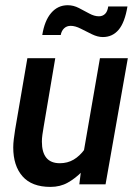

<svg xmlns="http://www.w3.org/2000/svg" viewBox="-20 -724 542 754"><path d="M178 10Q105 10 68.5 -31.5Q32 -73 32 -145Q32 -160 34.2 -177.8Q36.5 -195.5 39.5 -215.5L87.5 -495.5H197L151.5 -226.5Q148.5 -209 146.5 -194.8Q144.5 -180.5 144.5 -168Q144.5 -83 215 -83Q245 -83 269 -97Q293 -111 313 -138.5L302 -50Q276 -23.5 246.2 -6.8Q216.5 10 178 10ZM291.5 0 304 -100.5 372.5 -495.5H482L394.5 0ZM384 -578.5Q363.5 -578.5 341 -589.5Q318.5 -600.5 297 -611.5Q275.5 -622.5 257.5 -622.5Q242 -622.5 231.8 -612.8Q221.5 -603 218.5 -586.5H146Q155 -643 181 -673.2Q207 -703.5 246 -703.5Q268.5 -703.5 289.8 -692.5Q311 -681.5 330.8 -670.8Q350.5 -660 368.5 -660Q382.5 -660 392.2 -669Q402 -678 405 -698.5H480.5Q470 -635.5 445.8 -607Q421.5 -578.5 384 -578.5Z"/></svg>

Font: Cabin SemiCondensedSemiBold
Style: Italic
Weight: 600
Width: 4
Italic angle: -10°
Designer: Pablo Impallari
Foundry: Pablo Impallari. http://www.impallari.com Igino Marini. http://www.ikern.com
Version: Version 3.001